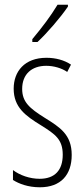

<svg xmlns="http://www.w3.org/2000/svg" viewBox="-20 -784 357 814"><path d="M268 -756V-764H224C193 -713 161 -671 117 -618V-606H139C179 -643 236 -709 268 -756ZM284 -127C284 -213 235 -244 169 -285C105 -325 74 -352 74 -407C74 -470 115 -505 176 -505C208 -505 242 -495 265 -479L281 -510C253 -529 216 -539 177 -539C84 -539 38 -481 38 -408C38 -329 88 -293 155 -252C214 -215 246 -193 246 -128C246 -63 213 -26 148 -26C106 -26 64 -41 35 -63V-21C60 -5 99 10 149 10C238 10 284 -43 284 -127Z"/></svg>

Font: Noto Sans Gurmukhi UI ExtraCondensed ExtraLight
Style: Regular
Weight: 200
Width: 2
Designer: Jelle Bosma - Monotype Design Team
Foundry: Monotype Imaging Inc.
Version: Version 2.004